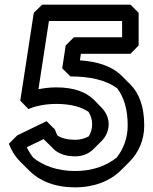

<svg xmlns="http://www.w3.org/2000/svg" viewBox="-20 -754 657 824"><path d="M303 -83C335 -83 362 -95 381 -114L416 -149L417 -150C454 -188 459 -249 415 -293L380 -329H379C349 -358 299 -379 222 -379C191 -379 165 -375 145 -371L190 -664H504V-594H297L262 -559L247 -461L282 -426C362 -426 434 -412 484 -374C512 -336 528 -285 528 -215C528 -162 510 -115 481 -78C435 -41 374 -20 303 -20C222 -20 163 -45 123 -77C111 -92 102 -107 95 -122L167 -157L171 -153L207 -118V-117C228 -96 259 -83 303 -83ZM303 -154C271 -154 247 -160 227 -172C222 -180 219 -189 216 -198L180 -234L54 -173L18 -137C28 -111 43 -84 68 -59L69 -58L105 -22C146 19 209 50 303 50C384 50 453 23 500 -24L535 -59C575 -99 599 -153 599 -215C599 -297 577 -354 539 -392L538 -393L503 -428C460 -471 397 -490 323 -495L327 -523H540L575 -559V-699L540 -734H161L125 -699L67 -322L102 -286C123 -295 163 -308 222 -308C284 -308 329 -295 360 -274C381 -241 380 -200 361 -169C345 -160 325 -154 303 -154Z"/></svg>

Font: Hussar Press
Style: Bold
Weight: 700
Foundry: Cannot Into Space Fonts
Version: Version 1.43